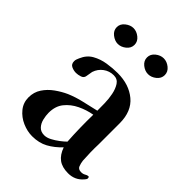

<svg xmlns="http://www.w3.org/2000/svg" viewBox="-217 -862 978 978"><g transform="rotate(45 272.0 -373.5)"><path d="M334 -106Q322 -94 303.5 -80Q285 -66 265 -55.5Q245 -45 227 -45Q202 -45 187.5 -60.5Q173 -76 167.5 -99Q162 -122 162 -142Q162 -190 187 -221Q212 -252 250.5 -270.5Q289 -289 330 -296Q329 -248 330 -200.5Q331 -153 334 -106ZM540 -47Q540 -49 539 -53Q538 -57 534 -57Q526 -57 516.5 -51Q507 -45 493 -45Q472 -45 466 -60.5Q460 -76 458 -93Q456 -122 455.5 -151.5Q455 -181 456 -209V-360Q456 -446 403 -490Q350 -534 268 -534Q233 -534 194.5 -528Q156 -522 124 -504Q92 -486 76 -448Q73 -441 70.5 -434.5Q68 -428 68 -420Q68 -399 84 -391.5Q100 -384 117 -384Q131 -384 147.5 -389.5Q164 -395 166 -411Q168 -420 169 -428.5Q170 -437 172 -446Q182 -476 206.5 -494Q231 -512 262 -512Q289 -512 303 -490.5Q317 -469 323 -438.5Q329 -408 329.5 -377.5Q330 -347 330 -329V-325Q288 -315 246 -305.5Q204 -296 164 -279Q133 -265 103 -243.5Q73 -222 53.5 -192.5Q34 -163 34 -125Q34 -87 57.5 -58Q81 -29 116.5 -13.5Q152 2 187 2Q236 2 272.5 -18Q309 -38 341 -72Q355 -32 381 -13Q407 6 450 6Q499 6 530 -30Q533 -33 536.5 -38Q540 -43 540 -47ZM227 -696Q227 -720 206.5 -736.5Q186 -753 163 -753Q141 -753 120 -736.5Q99 -720 99 -696Q99 -672 120 -655.5Q141 -639 163 -639Q186 -639 206.5 -655.5Q227 -672 227 -696ZM445 -696Q445 -720 424.5 -736.5Q404 -753 381 -753Q358 -753 337.5 -736.5Q317 -720 317 -696Q317 -672 337.5 -655.5Q358 -639 381 -639Q404 -639 424.5 -655.5Q445 -672 445 -696Z"/></g></svg>

Font: UoqMunThenKhung
Style: Regular
Weight: 400
Designer: Font-Kai, 金井和夫, 宇文滿月
Foundry: Kazuo Kanai, Moonlit Owen
Version: Version 1.197